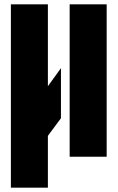

<svg xmlns="http://www.w3.org/2000/svg" viewBox="-20 -720 540 882"><path d="M300 -700H470V0H300ZM200 -700V-324L260 -407V-177L200 -96V142H30V-700Z"/></svg>

Font: Promplate
Style: Bold
Weight: 400
Designer: Evgeny Tarasenko
Foundry: Evgeny Tarasenko
Version: Version 1.000